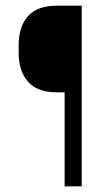

<svg xmlns="http://www.w3.org/2000/svg" viewBox="-20 -659 390 679"><path d="M225.5 -332.5H181.5Q112 -332.5 79 -370Q46 -407.5 46 -472V-500Q46 -564.5 79 -601.8Q112 -639 181.5 -639H225ZM269 -639V0H208.5V-639Z"/></svg>

Font: Anek Kannada Medium Light
Style: Regular
Weight: 300
Version: Version 1.003